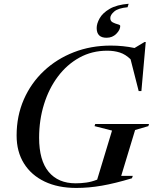

<svg xmlns="http://www.w3.org/2000/svg" viewBox="-20 -962 795 994"><path d="M371.5 -13Q399 -13 426.5 -16.8Q454 -20.5 483 -32L560 -286L469.5 -309L473 -320H751.5L748 -309L679.5 -289L607.5 -51.5H667.5L663 -39Q575 -12.5 507.5 -0.8Q440 11 375 11Q280 11 210.8 -22.2Q141.5 -55.5 103.8 -116.2Q66 -177 66 -260.5Q66 -361.5 103.2 -446.8Q140.5 -532 207 -594.5Q273.5 -657 362 -691.5Q450.5 -726 553.5 -726Q617.5 -726 676.5 -713.5L728 -744.5H734.5L712 -490.5H698L656 -655Q630 -680.5 600.5 -690Q571 -699.5 535 -699.5Q456 -699.5 391.2 -663.8Q326.5 -628 279.8 -565.8Q233 -503.5 207.8 -422Q182.5 -340.5 182.5 -249Q182.5 -131.5 232 -72.2Q281.5 -13 371.5 -13ZM602.5 -827.5Q602.5 -807.5 582.2 -787Q562 -766.5 531.5 -766.5Q480.5 -766.5 480.5 -817Q480.5 -840 496 -867.5Q511.5 -895 547.8 -916.2Q584 -937.5 646 -942.5L640.5 -924.5Q592 -920 571.5 -902.5Q551 -885 551 -868.5Q551 -852.5 564 -846Q577 -839.5 589.8 -836.2Q602.5 -833 602.5 -827.5Z"/></svg>

Font: Newsreader Display Medium
Style: Italic
Weight: 500
Italic angle: -17°
Designer: Hugues Gentile
Foundry: Production Type
Version: Version 1.001